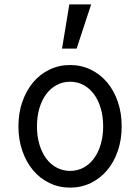

<svg xmlns="http://www.w3.org/2000/svg" viewBox="-20 -847 640 877"><path d="M300.1 10Q351.2 10 394.5 -11Q437.8 -32 469.2 -69.2Q500.6 -106.4 518.2 -157.8Q535.8 -209.1 535.8 -270Q535.8 -330.9 518.2 -382.2Q500.6 -433.6 469.2 -470.8Q437.8 -508 394.5 -529Q351.1 -550 300.2 -550Q249.2 -550 205.8 -528.9Q162.3 -507.9 131.2 -470.7Q100 -433.6 82.1 -382.2Q64.2 -330.9 64.2 -270Q64.2 -209.1 82.1 -157.8Q100 -106.4 131.1 -69.3Q162.3 -32.1 205.7 -11.1Q249.1 10 300.1 10ZM299.8 -66.4Q267 -66.4 239 -81.3Q211 -96.1 191 -123.2Q171 -150.2 159.9 -187.6Q148.8 -225 148.8 -270Q148.8 -315 159.9 -352.4Q171 -389.8 191 -416.8Q211 -443.9 239 -458.7Q267 -473.6 299.8 -473.6Q333.6 -473.6 361.4 -458.7Q389.2 -443.8 409.1 -416.8Q429.1 -389.8 440.1 -352.4Q451.2 -315 451.2 -270Q451.2 -225 440.1 -187.6Q429.1 -150.2 409.1 -123.2Q389.2 -96.2 361.4 -81.3Q333.6 -66.4 299.8 -66.4ZM396.4 -827H296.6L263.4 -625H330Z"/></svg>

Font: CommitMonoV142 ExtLt
Style: Regular
Weight: 200
Monospace: yes
Designer: Eigil Nikolajsen
Foundry: Eigil Nikolajsen
Version: Version 1.142